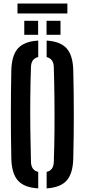

<svg xmlns="http://www.w3.org/2000/svg" viewBox="-20 -1032 468 1060"><path d="M191 8Q113.5 3.5 79 -35.2Q44.5 -74 42.5 -157Q37.5 -400 42.5 -643.5Q44.5 -726 79 -764.8Q113.5 -803.5 191 -808V-717Q152.5 -708.5 151 -662.5Q148 -581 147.2 -491.2Q146.5 -401.5 147.5 -311.2Q148.5 -221 151 -138Q152.5 -91.5 191 -83ZM237.5 8V-83Q275.5 -91.5 277 -138Q280 -221 280.8 -311.2Q281.5 -401.5 280.5 -491.2Q279.5 -581 277 -662.5Q275.5 -707.5 237.5 -717V-808Q314.5 -803 348.5 -764.2Q382.5 -725.5 384.5 -643.5Q390.5 -399 384.5 -157Q382.5 -74.5 348.5 -35.8Q314.5 3 237.5 8ZM237 -840V-917H314V-840ZM114 -840V-917H190.5V-840ZM76.5 -1012.5H352V-957.5H76.5Z"/></svg>

Font: Big Shoulders Stencil Display
Style: Bold
Weight: 700
Designer: Patric King
Foundry: XO Type Co
Version: Version 1.000